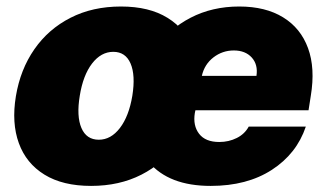

<svg xmlns="http://www.w3.org/2000/svg" viewBox="-20 -573 1006 602"><path d="M265.6 9.9Q176.8 9.9 119.5 -25.4Q62.1 -60.7 39.1 -124.1Q16 -187.5 29.8 -271.3Q43.7 -355.1 87.7 -418.5Q131.7 -481.9 201 -517.2Q270.2 -552.6 359.4 -552.6Q447.8 -552.6 505.1 -517.2Q562.5 -481.9 585.8 -418.5Q609 -355.1 595.2 -271.3Q581.3 -187.5 536.9 -124.1Q492.5 -60.7 423.5 -25.4Q354.4 9.9 265.6 9.9ZM289.8 -134.9Q327.8 -134.9 356 -171.7Q384.2 -208.5 394.9 -272.7Q405.2 -337 389.4 -373.8Q373.6 -410.5 335.2 -410.5Q296.9 -410.5 268.6 -373.8Q240.4 -337 230.1 -272.7Q219.5 -208.5 235.3 -171.7Q251.1 -134.9 289.8 -134.9ZM640.6 9.9Q509.6 9.9 446.7 -64.6Q383.9 -139.2 406.2 -271.3Q420.5 -355.8 465 -419Q509.6 -482.2 577.6 -517.4Q645.6 -552.6 730.1 -552.6Q812.5 -552.6 867.7 -518.6Q922.9 -484.7 945.8 -422.1Q968.8 -359.4 954.5 -272.7L947.4 -227.3H592.7L590.9 -218.8Q584.5 -179.3 604.2 -153.6Q623.9 -127.8 667.6 -127.8Q697.4 -127.8 722.3 -140.3Q747.2 -152.7 759.9 -176.1H938.9Q910.2 -90.9 832.4 -40.5Q754.6 9.9 640.6 9.9ZM612.9 -335.2H784.1Q789.4 -370.4 769.4 -392.6Q749.3 -414.8 713.1 -414.8Q677.6 -414.8 649.3 -393.1Q621.1 -371.4 612.9 -335.2Z"/></svg>

Font: Inter UI Black
Style: Italic
Weight: 900
Italic angle: -9.39999°
Designer: Rasmus Andersson
Foundry: rsms
Version: 3.2;8d6f07862